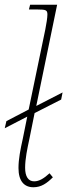

<svg xmlns="http://www.w3.org/2000/svg" viewBox="-23 -780 294 810"><path d="M118 10C151 10 175 -7 200 -32L186 -49C163 -28 143 -15 121 -15C96 -15 83 -36 83 -72C83 -110 92 -152 101 -194L123 -303L235 -360L241 -390L130 -333L218 -760H104L99 -740H135C172 -740 177 -737 177 -718C177 -707 173 -679 168 -655L98 -318L4 -269L-3 -239L92 -288L73 -194C63 -149 55 -109 55 -71C55 -16 79 10 118 10Z"/></svg>

Font: Noto Serif SemiCondensed Thin
Style: Italic
Weight: 100
Width: 4
Italic angle: -12°
Designer: Monotype Design Team
Foundry: Monotype Imaging Inc.
Version: Version 2.013